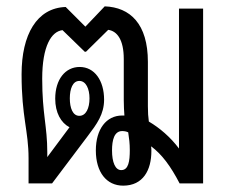

<svg xmlns="http://www.w3.org/2000/svg" viewBox="-20 -578 730 605"><path d="M368 7C431 7 457 -42 457 -102C457 -107 457 -112 456 -117C490 -92 518 -54 546 0H620V-551H544V-110C517 -146 483 -175 449 -195C447 -209 446 -224 446 -243V-383C446 -503 390 -555 310 -558L249 -494L187 -556C96 -553 48 -469 48 -344C48 -209 70 -166 70 -79V0H144L257 -150C285 -187 308 -218 308 -264C308 -324 278 -367 231 -367C186 -367 154 -328 154 -267C154 -223 172 -191 199 -177L129 -83V-98C129 -181 113 -218 113 -330C113 -433 142 -479 177 -483L247 -415H251L321 -484C349 -480 370 -453 370 -392V-262C370 -244 371 -228 372 -214C370 -214 368 -214 365 -214C315 -214 282 -171 282 -104C282 -35 316 7 368 7ZM230 -213C209 -213 200 -238 200 -268C200 -298 209 -323 230 -323C251 -323 262 -298 262 -268C262 -237 251 -213 230 -213ZM362 -42C343 -42 333 -67 333 -104C333 -137 340 -165 365 -165C371 -165 378 -164 384 -161C387 -141 389 -126 389 -105C389 -70 385 -42 362 -42Z"/></svg>

Font: Noto Sans Thai Looped ExtraCondensed
Style: Regular
Weight: 400
Width: 2
Designer: Sasikarn Vongin, Ben Mitchell
Foundry: The Fontpad Ltd
Version: Version 1.001